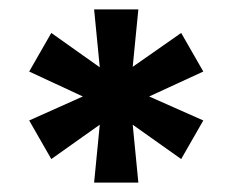

<svg xmlns="http://www.w3.org/2000/svg" viewBox="-20 -708 494 408"><path d="M192 -443 89 -370 42 -452 156 -503 42 -556 89 -638 192 -565 180 -688H274L262 -566L365 -638L412 -556L297 -503L412 -452L365 -370L262 -443L274 -320H180Z"/></svg>

Font: Saira Stencil
Style: Regular
Weight: 400
Designer: Hector Gatti with collaboration of the Omnibus-Type team
Foundry: Omnibus-Type
Version: Version 1.003